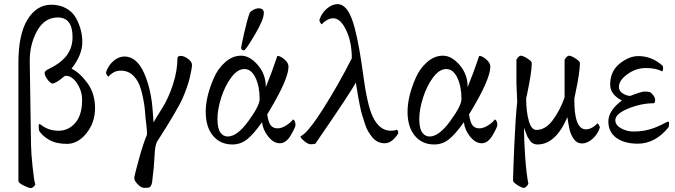

<svg xmlns="http://www.w3.org/2000/svg" viewBox="-20 -700 3314 942"><path d="M214.8 -359.4Q277.3 -388.7 306.6 -427.2Q335.9 -465.8 335.9 -517.6Q335.9 -614.3 263.7 -614.3Q197.3 -614.3 160.6 -545.9Q124 -477.5 126 -394.5Q127 -364.7 132.3 15.1Q132.8 50.8 140.1 120.6Q147.5 190.4 153.3 206.1Q141.6 222.7 131.3 222.7Q121.1 222.7 95.7 210Q70.3 197.3 70.3 187.5V-391.6Q70.3 -532.2 115.2 -604.5Q160.2 -676.8 231.4 -676.8Q273.4 -676.8 304.7 -659.2Q335.9 -641.6 352.1 -612.8Q383.8 -556.2 383.8 -493.2Q383.8 -430.7 331.1 -363.3Q372.1 -342.8 409.2 -292Q446.3 -241.2 446.3 -169.9Q446.3 -98.6 404.3 -46.4Q362.3 5.9 308.6 5.9Q254.9 5.9 220.7 -14.2Q186.5 -34.2 171.9 -58.6Q169.9 -65.4 169.9 -78.6Q169.9 -91.8 172.9 -91.8Q175.8 -91.8 187 -83.5Q220.7 -58.6 268.1 -58.6Q315.4 -58.6 349.1 -96.7Q382.8 -134.8 382.8 -210Q382.8 -252.9 358.4 -290.5Q334 -328.1 302.7 -328.1L295.9 -326.2Q254.9 -290 235.4 -290Q221.7 -296.9 210.4 -313.5Q199.2 -330.1 199.2 -340.8Q199.2 -351.6 214.8 -359.4Z M701.2 -39.1Q701.2 -63.5 697.8 -88.9Q694.3 -114.3 691.4 -153.3Q688.5 -192.4 677.2 -240.2Q666 -288.1 648.4 -312Q630.9 -335.9 612.3 -344.7Q593.8 -353.5 572.8 -353.5Q551.8 -353.5 535.6 -343.8Q519.5 -334 512.7 -324.2Q508.8 -324.2 504.4 -332Q500 -339.8 500 -344.7Q509.8 -377 535.6 -399.9Q561.5 -422.9 590.8 -422.9Q651.4 -421.9 687 -341.3Q722.7 -260.7 729.5 -151.4Q733.4 -100.6 733.4 -99.6Q742.2 -116.2 774.4 -167Q806.6 -217.8 828.6 -285.6Q850.6 -353.5 850.6 -414.1Q850.6 -425.8 866.7 -425.8Q882.8 -425.8 902.3 -411.6Q921.9 -397.5 921.9 -381.3Q921.9 -365.2 911.6 -321.3Q901.4 -277.3 877.4 -221.2Q853.5 -165 750 -3.9Q740.2 14.6 738.3 64.5Q736.3 114.3 726.6 191.4Q723.1 218.3 708 220.7Q702.1 221.7 689 221.7Q675.8 221.7 663.6 211.4Q651.4 201.2 644.5 190.4Q637.7 179.7 639.2 168.5Q640.6 157.2 662.1 79.1Q683.6 1 701.2 -39.1Z M1249 -659.2Q1274.4 -659.2 1274.4 -636.7Q1274.4 -604.5 1231 -530.8Q1187.5 -457 1177.7 -453.1H1174.8Q1171.9 -453.1 1167.5 -456.1Q1163.1 -459 1163.1 -465.3Q1163.1 -471.7 1177.2 -534.7Q1191.4 -597.7 1204.1 -634.8Q1207 -642.6 1221.7 -650.9Q1236.3 -659.2 1249 -659.2ZM1097.7 -30.3Q1143.6 -30.3 1198.7 -106Q1253.9 -181.6 1253.9 -213.9Q1253.9 -276.4 1233.4 -318.8Q1212.9 -361.3 1179.2 -361.3Q1145.5 -361.3 1114.7 -320.3Q1084 -279.3 1065.4 -221.2Q1046.9 -163.1 1046.9 -116.7Q1046.9 -70.3 1061 -50.3Q1075.2 -30.3 1097.7 -30.3ZM1417 -114.3Q1429.7 -109.4 1429.7 -86.4Q1429.7 -76.2 1406.7 -36.6Q1383.8 2.9 1353 2.9Q1322.3 2.9 1295.9 -30.3Q1269.5 -63.5 1265.6 -100.6Q1226.6 -44.9 1194.3 -18.1Q1162.1 8.8 1120.1 8.8Q1060.5 8.8 1024.9 -34.2Q989.3 -77.1 989.3 -151.9Q989.3 -226.6 1029.8 -318.8Q1049.8 -364.3 1085.4 -395.5Q1121.1 -426.8 1163.1 -426.8Q1205.1 -426.8 1244.6 -381.3Q1284.2 -335.9 1284.2 -272.5Q1312.5 -341.3 1340.8 -425.8Q1355.5 -425.8 1375.5 -408.7Q1395.5 -391.6 1395.5 -373Q1395.5 -313 1302.7 -158.2L1291 -138.7Q1296.9 -98.6 1308.6 -84.5Q1320.3 -70.3 1341.8 -70.3Q1363.3 -70.3 1387.7 -86.9Q1412.1 -103.5 1417 -114.3Z M1897.5 -58.6Q1916 -58.6 1925.8 -63.5Q1933.6 -60.5 1933.6 -50.8V-44.9Q1903.3 2.9 1867.2 2.9Q1831.1 2.9 1806.6 -26.4Q1782.7 -55.7 1772.9 -85Q1763.7 -114.3 1757.8 -132.3Q1752 -150.4 1746.6 -176.8Q1741.2 -203.1 1738.3 -219.2Q1735.4 -235.4 1731.4 -260.7Q1727.5 -286.1 1725.6 -294.9Q1706.1 -254.9 1527.3 4.9Q1517.6 7.8 1504.4 7.8Q1491.2 7.8 1472.7 -7.8Q1454.1 -23.4 1454.1 -31.2Q1488.3 -44.9 1564.9 -165.5Q1641.6 -286.1 1706.1 -414.1Q1706.1 -494.1 1678.2 -552.2Q1650.4 -610.4 1615.2 -610.4Q1598.6 -610.4 1582.5 -600.6Q1566.4 -590.8 1559.6 -581.1Q1555.7 -581.1 1551.3 -588.9Q1546.9 -596.7 1546.9 -601.6Q1556.6 -633.8 1582.5 -656.7Q1608.4 -679.7 1636.2 -679.7Q1690.4 -679.7 1720.7 -561Q1743.2 -474.1 1762.2 -331.5Q1781.2 -188.5 1807.6 -129.9Q1840.8 -58.6 1897.5 -58.6Z M2087.9 -30.3Q2133.8 -30.3 2189 -106Q2244.1 -181.6 2244.1 -213.9Q2244.1 -276.4 2223.6 -318.8Q2203.1 -361.3 2169.4 -361.3Q2135.7 -361.3 2105 -320.3Q2074.2 -279.3 2055.7 -221.2Q2037.1 -163.1 2037.1 -116.7Q2037.1 -70.3 2051.3 -50.3Q2065.4 -30.3 2087.9 -30.3ZM2407.2 -114.3Q2419.9 -109.4 2419.9 -86.4Q2419.9 -76.2 2397 -36.6Q2374 2.9 2343.3 2.9Q2312.5 2.9 2286.1 -30.3Q2259.8 -63.5 2255.9 -100.6Q2216.8 -44.9 2184.6 -18.1Q2152.3 8.8 2110.4 8.8Q2050.8 8.8 2015.1 -34.2Q1979.5 -77.1 1979.5 -151.9Q1979.5 -226.6 2020 -318.8Q2040 -364.3 2075.7 -395.5Q2111.3 -426.8 2153.3 -426.8Q2195.3 -426.8 2234.9 -381.3Q2274.4 -335.9 2274.4 -272.5Q2302.7 -341.3 2331.1 -425.8Q2345.7 -425.8 2365.7 -408.7Q2385.7 -391.6 2385.7 -373Q2385.7 -313 2293 -158.2L2281.2 -138.7Q2287.1 -98.6 2298.8 -84.5Q2310.5 -70.3 2332 -70.3Q2353.5 -70.3 2377.9 -86.9Q2402.3 -103.5 2407.2 -114.3Z M2588.9 -390.6Q2588.9 -345.7 2566.4 -240.2L2561.5 -217.8Q2561.5 -153.3 2574.2 -107.9Q2586.9 -62.5 2611.3 -62.5Q2656.2 -62.5 2691.9 -110.4Q2727.5 -158.2 2750 -221.7V-407.2Q2761.7 -426.8 2772 -426.8Q2782.2 -426.8 2803.7 -413.1Q2825.2 -399.4 2825.2 -390.6Q2825.2 -345.7 2802.7 -240.2L2797.9 -217.8Q2795.9 -65.4 2854.5 -65.4Q2871.1 -65.4 2887.2 -75.2Q2903.3 -85 2910.2 -94.7Q2914.1 -94.7 2918.5 -86.9Q2922.9 -79.1 2922.9 -74.2Q2913.1 -42 2887.2 -19Q2861.3 3.9 2835.9 3.9Q2810.5 3.9 2795.4 -17.6Q2780.3 -39.1 2774.9 -62.5Q2769.5 -85.9 2763.7 -125Q2706.1 8.8 2617.2 8.8Q2590.8 8.8 2576.7 -15.1Q2572.3 -22.5 2569.8 -25.9Q2567.4 -29.3 2564 -38.6Q2560.5 -47.9 2555.7 -60.1Q2550.8 -72.3 2550.8 -74.2Q2550.8 -12.7 2556.6 69.3Q2562.5 151.4 2572.3 202.1Q2560.5 221.7 2550.3 221.7Q2540 221.7 2518.6 208Q2497.1 194.3 2497.1 185.5Q2497.1 154.3 2503.4 9.8Q2509.8 -134.8 2517.6 -199.2L2513.7 -291V-407.2Q2525.4 -426.8 2535.6 -426.8Q2545.9 -426.8 2567.4 -413.1Q2588.9 -399.4 2588.9 -390.6Z M2999 -110.4Q2999 -85.9 3027.3 -70.3Q3055.7 -54.7 3087.4 -54.7Q3119.1 -54.7 3144 -59.6Q3168.9 -64.5 3188 -71.8Q3207 -79.1 3222.2 -86.4Q3237.3 -93.8 3246.6 -98.6Q3255.9 -103.5 3256.8 -103.5Q3262.7 -103.5 3262.7 -93.8Q3262.7 -84 3259.8 -75.2Q3194.3 4.9 3109.4 4.9Q3043.9 4.9 3004.4 -23.4Q2964.8 -51.8 2964.8 -104.5Q2964.8 -157.2 3031.2 -207Q2973.6 -236.3 2973.6 -285.2Q2973.6 -349.6 3019.5 -387.2Q3065.4 -424.8 3112.3 -424.8Q3177.7 -424.8 3230.5 -377.9Q3233.4 -373 3233.4 -363.8Q3233.4 -354.5 3228.5 -349.6Q3199.2 -366.2 3149.4 -366.2Q3099.6 -366.2 3058.1 -335.9Q3016.6 -305.7 3016.6 -273.4Q3016.6 -252.9 3036.1 -241.2Q3055.7 -229.5 3072.3 -229.5Q3127 -251 3143.1 -251Q3159.2 -251 3170.9 -247.1Q3194.3 -227.5 3194.3 -210.4Q3194.3 -193.4 3186.5 -193.4Q3126 -193.4 3062.5 -167.5Q2999 -141.6 2999 -110.4Z"/></svg>

Font: CrimsonText-Roman
Style: Roman
Weight: 400
Version: Version 0.13